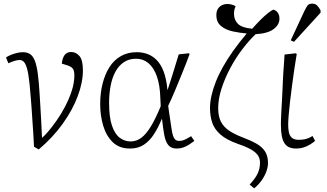

<svg xmlns="http://www.w3.org/2000/svg" viewBox="-20 -803 1796 1056"><path d="M193 19 167 4Q166 -28 163.5 -63.5Q161 -99 158.5 -136.5Q156 -174 153.5 -211Q151 -248 148 -280Q143 -349 136 -391.5Q129 -434 118 -453.5Q107 -473 88 -473Q76 -473 59.5 -468Q43 -463 26 -455L13 -487Q23 -494 38.5 -500.5Q54 -507 72 -511.5Q90 -516 105 -516Q130 -516 146 -505Q162 -494 172 -468Q182 -442 188 -397Q194 -352 198 -284Q200 -254 202 -218Q204 -182 206.5 -139.5Q209 -97 211 -45Q223 -54 244.5 -79Q266 -104 291 -139.5Q316 -175 338 -217Q360 -259 374.5 -303Q389 -347 389 -389Q389 -415 379.5 -426.5Q370 -438 346 -445L320 -453Q323 -484 335.5 -500.5Q348 -517 371 -517Q398 -517 417 -495Q436 -473 436 -416Q436 -350 407.5 -274Q379 -198 325 -122.5Q271 -47 193 19Z M695 14Q636 14 600 -21Q564 -56 547.5 -112Q531 -168 531 -231Q531 -290 544 -342Q557 -394 581.5 -433Q606 -472 644 -494Q682 -516 732 -516Q762 -516 789.5 -506.5Q817 -497 840.5 -474Q864 -451 879.5 -411Q895 -371 901 -309H902Q916 -351 926.5 -385Q937 -419 946 -448.5Q955 -478 963 -504L1019 -510L1023 -506Q1003 -452 982 -400.5Q961 -349 942 -303.5Q923 -258 905 -221L910 -185Q919 -123 924.5 -88.5Q930 -54 939 -41Q948 -28 965 -28Q981 -28 995.5 -34.5Q1010 -41 1031 -54L1049 -28Q1036 -18 1020.5 -8Q1005 2 988 8Q971 14 952 14Q922 14 906.5 -4Q891 -22 884 -58Q877 -94 871 -149H870Q851 -103 827.5 -66Q804 -29 772 -7.5Q740 14 695 14ZM698 -25Q730 -25 757 -45Q784 -65 810 -108Q836 -151 864 -219L862 -261Q860 -334 843 -382.5Q826 -431 796.5 -455.5Q767 -480 729 -480Q689 -480 660.5 -460.5Q632 -441 614 -407Q596 -373 588 -329Q580 -285 580 -237Q580 -158 596 -111.5Q612 -65 639 -45Q666 -25 698 -25Z M1378 233 1353 212Q1385 178 1397.5 150.5Q1410 123 1410 92Q1410 70 1399.5 53Q1389 36 1363 20.5Q1337 5 1290 -11Q1225 -34 1191.5 -64Q1158 -94 1146.5 -130.5Q1135 -167 1135 -208Q1135 -239 1142.5 -274Q1150 -309 1165.5 -349.5Q1181 -390 1205 -433Q1229 -476 1262 -522.5Q1295 -569 1337 -619Q1298 -622 1259.5 -630.5Q1221 -639 1195.5 -660Q1170 -681 1170 -720Q1170 -739 1177 -752Q1184 -765 1198 -773Q1212 -781 1232 -781Q1244 -781 1257.5 -777Q1271 -773 1276 -768Q1274 -764 1272 -759Q1270 -754 1269 -749Q1268 -744 1267.5 -739Q1267 -734 1267 -728Q1267 -693 1289 -671.5Q1311 -650 1367 -645Q1392 -673 1414 -695Q1436 -717 1454 -731Q1472 -745 1483 -750Q1493 -748 1500.5 -741.5Q1508 -735 1512.5 -725Q1517 -715 1517 -700Q1517 -684 1509 -669.5Q1501 -655 1485 -643Q1469 -631 1444.5 -624Q1420 -617 1386 -615Q1350 -581 1313 -532.5Q1276 -484 1246 -427.5Q1216 -371 1198 -314.5Q1180 -258 1180 -209Q1180 -163 1195 -134Q1210 -105 1238.5 -85.5Q1267 -66 1308 -50Q1356 -32 1388.5 -14Q1421 4 1437.5 29.5Q1454 55 1454 94Q1454 116 1444.5 141.5Q1435 167 1418 190.5Q1401 214 1378 233Z M1610 14Q1587 14 1571.5 7.5Q1556 1 1545.5 -14Q1535 -29 1530 -54.5Q1525 -80 1525 -116Q1525 -120 1525 -127.5Q1525 -135 1525.5 -146Q1526 -157 1526.5 -170.5Q1527 -184 1528 -200.5Q1529 -217 1530 -235.5Q1531 -254 1532 -274Q1533 -294 1534 -316Q1535 -338 1536 -361Q1537 -384 1538.5 -407.5Q1540 -431 1542 -455Q1544 -479 1545 -503L1607 -510L1612 -506Q1605 -466 1598.5 -421Q1592 -376 1586 -330.5Q1580 -285 1575 -242.5Q1570 -200 1567.5 -167.5Q1565 -135 1565 -116Q1565 -96 1568.5 -77Q1572 -58 1584.5 -46Q1597 -34 1624 -34Q1645 -34 1662.5 -38.5Q1680 -43 1699 -55L1713 -28Q1700 -17 1684 -7.5Q1668 2 1649.5 8Q1631 14 1610 14ZM1597 -573 1579 -581 1653 -740Q1663 -761 1671 -772Q1679 -783 1697 -783Q1714 -783 1724 -773Q1734 -763 1743 -746V-733Z"/></svg>

Font: Literata ExtraLight
Style: Italic
Weight: 250
Italic angle: -2°
Designer: Latin by Veronika Burian and Jose Scaglione. Greek by Irene Vlachou. Cyrillic by Vera Evstafieva
Foundry: TypeTogether
Version: Version 3.002